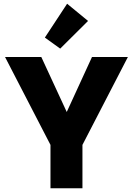

<svg xmlns="http://www.w3.org/2000/svg" viewBox="-20 -1007 711 1027"><path d="M664 -702 421 -232V0H250V-232L7 -702H201L337 -408L472 -702ZM220 -806 339 -987 451 -895 302 -747Z"/></svg>

Font: Fz Poppins
Style: Bold
Weight: 700
Designer: Ninad Kale (Devanagari), Jonny Pinhorn (Latin)
Foundry: Indian Type Foundry
Version: Vit hóa bi Vntype.Com & FontZin.Com